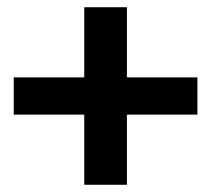

<svg xmlns="http://www.w3.org/2000/svg" viewBox="-20 -511 584 531"><path d="M18 -194V-297H213V-491H331V-297H526V-194H331V0H213V-194Z"/></svg>

Font: Karmilla
Style: Bold
Weight: 700
Designer: Jonathan Pinhorn
Version: Version 1.000